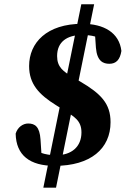

<svg xmlns="http://www.w3.org/2000/svg" viewBox="-20 -756 586 891"><path d="M233.9 13.7C400.4 13.7 493 -65.9 493 -189C493 -275.8 447.9 -321.4 351.9 -377.9L320.6 -396.4C273.2 -424.3 245 -444.2 245 -495.9C245 -562.6 291.9 -593.6 361.7 -593.6C402.8 -593.6 438.6 -587 489.2 -555.9L420.1 -607.8L425.1 -534.8C430.2 -471.8 458.9 -460 487.4 -460C519 -460 537 -478.9 543.4 -519.5C533.4 -604.3 462.3 -645.6 362.4 -645.6C197 -645.6 115.1 -557.8 115.1 -449.6C115.1 -366.4 160.2 -317.5 240.6 -267.5L270.8 -248.7C324.1 -215.2 358 -197.4 358 -141.5C358 -75.3 312.4 -35.8 240.7 -35.8C185.4 -35.8 153.6 -50.2 106.1 -80.1L173.3 -28L168 -108.7C164 -168.2 142.4 -182.9 110.6 -182.9C86.4 -182.9 61.4 -165.4 52.7 -135.9C54.7 -34.9 118.7 13.7 233.9 13.7ZM181.1 115H240L327.6 -316.2H268.7L181.1 115ZM271.7 -316.2H331.4L416.9 -736.3H357.3L271.7 -316.2Z"/></svg>

Font: Source Serif Variable
Style: Italic
Weight: 389
Italic angle: -12°
Designer: Frank Grießhammer
Foundry: Adobe Systems Incorporated
Version: Version 3.001;hotconv 1.0.111;makeotfexe 2.5.65597